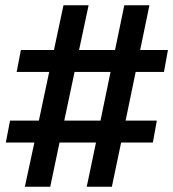

<svg xmlns="http://www.w3.org/2000/svg" viewBox="-20 -706 655 726"><path d="M74 0H170L205 -167H343L308 0H403L438 -167H558L573 -250H455L493 -434H600L615 -517H510L545 -686H450L415 -517H279L315 -686H220L184 -517H59L43 -434H166L127 -250H18L2 -167H110ZM223 -250 262 -434H398L360 -250Z"/></svg>

Font: Ronzino Medium
Style: Italic
Weight: 500
Italic angle: -7.99998°
Designer: Nunzio Mazzaferro
Foundry: Collletttivo
Version: Version 1.000;Glyphs 3.3 (3337)